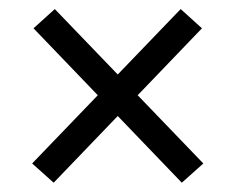

<svg xmlns="http://www.w3.org/2000/svg" viewBox="-20 -522 520 424"><path d="M429 -161 381.5 -118.5 54 -459.5 101 -502ZM51 -161 379 -502 426 -459.5 98.5 -118.5Z"/></svg>

Font: Anek Odia Medium
Style: Regular
Weight: 400
Version: Version 1.003